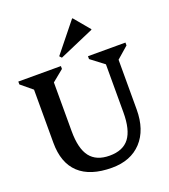

<svg xmlns="http://www.w3.org/2000/svg" viewBox="-168 -1064 1053 1199"><g transform="rotate(-20 358.0 -464.5)"><path d="M553 -604 465 -671V-690H714V-671L637 -604V-274Q637 -138 565.5 -61Q494 16 369 16Q225 16 151 -53Q77 -122 77 -256V-609L2 -671V-690H285V-671L209 -609V-285Q209 -169 251 -114.5Q293 -60 381 -60Q470 -60 511.5 -114.5Q553 -169 553 -285ZM309 -737 296 -751 452 -945H456L542 -842V-838Z"/></g></svg>

Font: Platypi Medium
Style: Regular
Weight: 500
Designer: David Sargent
Foundry: Bolt Cutter Type
Version: Version 1.200; ttfautohint (v1.8.4.7-5d5b)